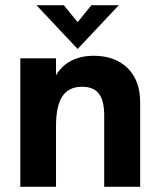

<svg xmlns="http://www.w3.org/2000/svg" viewBox="-20 -717 610 737"><path d="M58 -493H195V-428Q218 -467 256 -485Q294 -503 338 -503Q422 -503 470 -455.5Q518 -408 518 -325V0H380V-274Q380 -331 359.5 -357.5Q339 -384 295 -384Q244 -384 219.5 -347.5Q195 -311 195 -233V0H58ZM120 -697H225L278 -632L331 -697H436L278 -529Z"/></svg>

Font: Hanken Grotesk ExtraBold
Style: Regular
Weight: 800
Designer: Alfredo Marco Pradil
Foundry: Hanken Design Co.
Version: Version 3.014